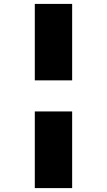

<svg xmlns="http://www.w3.org/2000/svg" viewBox="-20 -760 546 982"><path d="M158 202V-190H349V202ZM158 -349V-740H349V-349Z"/></svg>

Font: Lexend Giga ExtraBold
Style: Regular
Weight: 800
Designer: Bonnie Shaver-Troup, Thomas Jockin
Foundry: Lexend
Version: Version 1.007